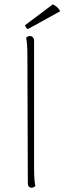

<svg xmlns="http://www.w3.org/2000/svg" viewBox="-20 -862 299 890"><path d="M109 -14 107 -600Q107 -663 101 -687Q109 -695 119 -695Q127 -695 132.5 -689Q138 -683 138 -673V-87Q138 -24 144 0Q136 8 126 8Q109 8 109 -14ZM109 -727Q105 -729 101 -734.5Q97 -740 96 -745L225 -842Q249 -830 259 -810Z"/></svg>

Font: Arima Madurai Thin
Style: Regular
Weight: 250
Designer: Joana Correia and Natanael Gama
Foundry: NDISCOVER
Version: Version 1.020; ttfautohint (v1.5) -l 7 -r 28 -G 50 -x 13 -D 